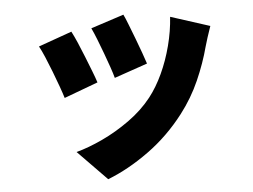

<svg xmlns="http://www.w3.org/2000/svg" viewBox="-51 -668 1101 836"><g transform="rotate(-5 500.0 -250.0)"><path d="M517 -604Q525 -588 536.5 -558Q548 -528 561 -494.5Q574 -461 584.5 -431Q595 -401 601 -383L456 -333Q451 -352 441 -381Q431 -410 419 -442.5Q407 -475 395 -505.5Q383 -536 373 -557ZM890 -522Q880 -493 873.5 -473Q867 -453 862 -435Q843 -363 810.5 -289.5Q778 -216 728 -151Q658 -60 568.5 4.5Q479 69 389 104L262 -26Q315 -40 377 -69Q439 -98 497.5 -140Q556 -182 597 -234Q630 -276 656 -332Q682 -388 698.5 -451.5Q715 -515 719 -577ZM285 -550Q296 -529 309 -499Q322 -469 335 -436Q348 -403 360 -372.5Q372 -342 379 -320L231 -265Q225 -285 213.5 -317Q202 -349 188.5 -384Q175 -419 162 -449.5Q149 -480 139 -498Z"/></g></svg>

Font: Noto Sans JP Thin Black
Style: Regular
Weight: 900
Version: Version 2.004-H2;hotconv 1.0.118;makeotfexe 2.5.65603